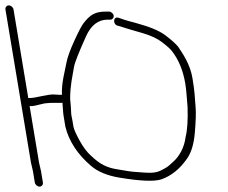

<svg xmlns="http://www.w3.org/2000/svg" viewBox="-75 -664 846 713"><path d="M-42.2 -644C-50.2 -644 -56.1 -636.9 -54.8 -629L40 -60L47.2 -29L54.3 14C55.7 21.9 63.9 29 71.8 29C79.8 29 85.7 21.9 84.3 14L77.2 -29L70 -60L35 -270H41C48.4 -270 60.6 -272.4 77.8 -277.1C100 -283.3 122.8 -282 149 -282H155C155.7 -282 156.3 -282.3 156.9 -283C157.8 -277.4 159.4 -238.6 161.4 -232L167.7 -194C180.9 -139.8 212.7 -91.2 263 -48C288.1 -26.5 323 -12 367.8 -4.5C445.4 8.5 497.6 10.7 524.3 2C561.5 -11.1 593.5 -37.1 620.3 -76C635.7 -98.2 645.1 -130.2 648.6 -172C652.1 -213.8 653.1 -244.4 651.5 -264C648.2 -306.2 648.2 -322.8 639.8 -373.4C631.3 -424.4 606 -461.3 586.2 -491C575.2 -503.7 559 -518.1 537.6 -534C516.3 -549.9 481 -564.6 431.7 -578L402.4 -586C392.6 -588.7 384.2 -591.3 377.1 -594L365.4 -598C345.5 -604.3 343 -575.5 360.2 -569L371.7 -566C398 -557 428.3 -548.8 454.9 -541C485.6 -532 510.2 -520.4 528.7 -506C545.3 -493.2 556.7 -482.8 562.9 -475C588.2 -443 605 -402.3 613.2 -353C618 -324.4 618.8 -292.3 621.5 -267C623.2 -218.4 620.7 -181 614.2 -155C609.5 -115.9 590.3 -82.3 567.8 -63C555.3 -52.3 551.2 -46.5 539.3 -40L527.4 -33.5C502.4 -19.9 486.3 -20.7 421.7 -26C400.3 -27.8 385.8 -31.5 362.1 -35C321.2 -41 294.9 -55.2 263.8 -85C248.8 -97.9 234.4 -116.8 220.7 -141.8C207 -166.8 199.3 -184.2 197.7 -194L194 -216C191.6 -230.8 189 -236.5 189 -250.6C189 -257.7 187.8 -273.1 185.5 -297C185.5 -347.2 193.7 -377.4 199.9 -415.9C202.3 -430.6 217.1 -468.2 244.3 -528.8C262.9 -570.3 289.6 -591 324.6 -591H334.6C342.5 -591 348.4 -598.1 347.1 -606C345.8 -613.9 337.5 -621 329.6 -621H319.6C277.6 -621 260.4 -609.5 235.7 -578.5C228.5 -569.5 217 -547.6 201.1 -512.8C185.2 -477.9 175.5 -451.1 172 -432.3C165 -394.7 153.2 -357 155 -312H143.8C140 -312 134.8 -312.3 128.4 -313C105.1 -315.4 58.1 -300 36 -300H30L-24.8 -629C-26.1 -636.9 -34.3 -644 -42.2 -644Z"/></svg>

Font: MewTooHand
Style: Lta
Weight: 400
Designer: Mew Too, Robert Jablonski
Version: Version 0.77